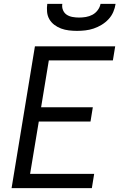

<svg xmlns="http://www.w3.org/2000/svg" viewBox="-20 -975 640 995"><path d="M40 0 161 -735H577L565 -662H233L193 -419H461L449 -345H181L136 -74H468L456 0ZM379 -815Q358 -815 337 -817.5Q316 -820 297 -827Q278 -834 262 -846Q246 -858 236 -875Q226 -892 224 -913Q222 -934 225 -955H303Q300 -938 306.5 -922.5Q313 -907 326 -898.5Q339 -890 356 -887Q373 -884 390 -884Q407 -884 425 -887Q443 -890 459 -898.5Q475 -907 486.5 -922.5Q498 -938 501 -955H579Q576 -934 567 -913Q558 -892 542 -875Q526 -858 506 -846Q486 -834 465 -827Q444 -820 422 -817.5Q400 -815 379 -815Z"/></svg>

Font: Iosevka Extended Oblique
Style: Regular
Weight: 400
Width: 7
Italic angle: -9°
Monospace: yes
Designer: Belleve Invis
Foundry: Belleve Invis
Version: Version 32.0.1; ttfautohint (v1.8.4)